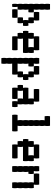

<svg xmlns="http://www.w3.org/2000/svg" viewBox="1020 -1620 760 2840"><g transform="rotate(90 1400.0 -200.0)"><path d="M124 -120Q124 -97 120 -80H80Q84 -64 84 -40Q84 -17 80 0H40Q36 -17 36 -40Q36 -64 40 -80Q36 -97 36 -120Q36 -144 40 -160Q36 -177 36 -200Q36 -224 40 -240Q36 -257 36 -280Q36 -304 40 -320Q36 -337 36 -360Q36 -384 40 -400Q36 -417 36 -440Q36 -464 40 -480Q36 -497 36 -520Q36 -544 40 -560H120Q124 -544 124 -520Q124 -497 120 -480Q124 -464 124 -440Q124 -417 120 -400Q124 -384 124 -360Q124 -337 120 -320H160Q164 -304 164 -280Q164 -257 160 -240H120Q124 -224 124 -200Q124 -177 120 -160Q124 -144 124 -120ZM360 -160H320Q324 -144 324 -120Q324 -97 320 -80H240Q236 -97 236 -120Q236 -144 240 -160H280Q276 -177 276 -200Q276 -224 280 -240H240Q236 -257 236 -280Q236 -304 240 -320H160Q156 -337 156 -360Q156 -384 160 -400H280Q284 -384 284 -360Q284 -337 280 -320H320Q324 -304 324 -280Q324 -257 320 -240H360Q364 -224 364 -200Q364 -177 360 -160ZM120 -80H240Q244 -64 244 -40Q244 -17 240 0H120Q116 -17 116 -40Q116 -64 120 -80Z M760 -240Q764 -224 764 -200Q764 -177 760 -160H550Q554 -144 554 -120Q554 -97 550 -80H720Q724 -64 724 -40Q724 -17 720 0H520Q516 -17 516 -40Q516 -64 520 -80H470Q466 -97 466 -120Q466 -144 470 -160H440Q436 -177 436 -200Q436 -224 440 -240H470Q466 -257 466 -280Q466 -304 470 -320H520Q516 -337 516 -360Q516 -384 520 -400H720Q724 -384 724 -360Q724 -337 720 -320H760Q764 -304 764 -280Q764 -257 760 -240ZM676 -280Q676 -304 680 -320H550Q554 -304 554 -280Q554 -257 550 -240H680Q676 -257 676 -280Z M1160 -160H1120Q1124 -144 1124 -120Q1124 -97 1120 -80H1080Q1084 -64 1084 -40Q1084 -17 1080 0H920Q924 16 924 40Q924 63 920 80Q924 96 924 120Q924 143 920 160H840Q836 143 836 120Q836 96 840 80Q836 63 836 40Q836 16 840 0Q836 -17 836 -40Q836 -64 840 -80Q836 -97 836 -120Q836 -144 840 -160Q836 -177 836 -200Q836 -224 840 -240Q836 -257 836 -280Q836 -304 840 -320Q836 -337 836 -360Q836 -384 840 -400H920Q924 -384 924 -360Q924 -337 920 -320H960Q964 -304 964 -280Q964 -257 960 -240H920Q924 -224 924 -200Q924 -177 920 -160Q924 -144 924 -120Q924 -97 920 -80H1040Q1036 -97 1036 -120Q1036 -144 1040 -160H1080Q1076 -177 1076 -200Q1076 -224 1080 -240H1040Q1036 -257 1036 -280Q1036 -304 1040 -320H960Q956 -337 956 -360Q956 -384 960 -400H1080Q1084 -384 1084 -360Q1084 -337 1080 -320H1120Q1124 -304 1124 -280Q1124 -257 1120 -240H1160Q1164 -224 1164 -200Q1164 -177 1160 -160Z M1564 -40Q1564 -17 1560 0H1480Q1476 -17 1476 -40Q1476 -64 1480 -80H1440Q1436 -97 1436 -120Q1436 -144 1440 -160H1320Q1324 -144 1324 -120Q1324 -97 1320 -80H1440Q1444 -64 1444 -40Q1444 -17 1440 0H1280Q1276 -17 1276 -40Q1276 -64 1280 -80H1240Q1236 -97 1236 -120Q1236 -144 1240 -160H1280Q1276 -177 1276 -200Q1276 -224 1280 -240H1440Q1436 -257 1436 -280Q1436 -304 1440 -320H1300Q1296 -337 1296 -360Q1296 -384 1300 -400H1480Q1484 -384 1484 -360Q1484 -337 1480 -320H1520Q1524 -304 1524 -280Q1524 -257 1520 -240Q1524 -224 1524 -200Q1524 -177 1520 -160Q1524 -144 1524 -120Q1524 -97 1520 -80H1560Q1564 -64 1564 -40Z M1924 -40Q1924 -17 1920 0H1680Q1676 -17 1676 -40Q1676 -64 1680 -80H1760Q1756 -97 1756 -120Q1756 -144 1760 -160Q1756 -177 1756 -200Q1756 -224 1760 -240Q1756 -257 1756 -280Q1756 -304 1760 -320Q1756 -337 1756 -360Q1756 -384 1760 -400Q1756 -417 1756 -440Q1756 -464 1760 -480H1700Q1696 -497 1696 -520Q1696 -544 1700 -560H1840Q1844 -544 1844 -520Q1844 -497 1840 -480Q1844 -464 1844 -440Q1844 -417 1840 -400Q1844 -384 1844 -360Q1844 -337 1840 -320Q1844 -304 1844 -280Q1844 -257 1840 -240Q1844 -224 1844 -200Q1844 -177 1840 -160Q1844 -144 1844 -120Q1844 -97 1840 -80H1920Q1924 -64 1924 -40Z M2360 -240Q2364 -224 2364 -200Q2364 -177 2360 -160H2150Q2154 -144 2154 -120Q2154 -97 2150 -80H2320Q2324 -64 2324 -40Q2324 -17 2320 0H2120Q2116 -17 2116 -40Q2116 -64 2120 -80H2070Q2066 -97 2066 -120Q2066 -144 2070 -160H2040Q2036 -177 2036 -200Q2036 -224 2040 -240H2070Q2066 -257 2066 -280Q2066 -304 2070 -320H2120Q2116 -337 2116 -360Q2116 -384 2120 -400H2320Q2324 -384 2324 -360Q2324 -337 2320 -320H2360Q2364 -304 2364 -280Q2364 -257 2360 -240ZM2276 -280Q2276 -304 2280 -320H2150Q2154 -304 2154 -280Q2154 -257 2150 -240H2280Q2276 -257 2276 -280Z M2510 -320H2550Q2554 -304 2554 -280Q2554 -257 2550 -240H2520Q2524 -224 2524 -200Q2524 -177 2520 -160Q2524 -144 2524 -120Q2524 -97 2520 -80Q2524 -64 2524 -40Q2524 -17 2520 0H2440Q2436 -17 2436 -40Q2436 -64 2440 -80Q2436 -97 2436 -120Q2436 -144 2440 -160Q2436 -177 2436 -200Q2436 -224 2440 -240Q2436 -257 2436 -280Q2436 -304 2440 -320Q2436 -337 2436 -360Q2436 -384 2440 -400H2510Q2514 -384 2514 -360Q2514 -337 2510 -320ZM2764 -200Q2764 -177 2760 -160Q2764 -144 2764 -120Q2764 -97 2760 -80Q2764 -64 2764 -40Q2764 -17 2760 0H2680Q2676 -17 2676 -40Q2676 -64 2680 -80Q2676 -97 2676 -120Q2676 -144 2680 -160Q2676 -177 2676 -200Q2676 -224 2680 -240Q2676 -257 2676 -280Q2676 -304 2680 -320H2550Q2546 -337 2546 -360Q2546 -384 2550 -400H2710Q2714 -384 2714 -360Q2714 -337 2710 -320H2760Q2764 -304 2764 -280Q2764 -257 2760 -240Q2764 -224 2764 -200Z"/></g></svg>

Font: VT323
Style: Regular
Weight: 400
Monospace: yes
Designer: Peter Hull
Version: Version 2.000